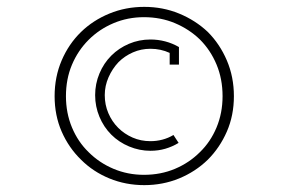

<svg xmlns="http://www.w3.org/2000/svg" viewBox="-20 -652 833 559"><path d="M238 -209Q207 -239 189.5 -281Q172 -323 172 -372Q172 -422 189.5 -463.5Q207 -505 238 -536Q269 -567 310.5 -584.5Q352 -602 399 -602Q448 -602 489.5 -584.5Q531 -567 562 -537Q593 -506 610.5 -464Q628 -422 628 -372Q628 -323 610.5 -281Q593 -239 562 -209Q531 -178 489.5 -160.5Q448 -143 399 -143Q352 -143 310.5 -160.5Q269 -178 238 -209ZM585 -187Q620 -222 640.5 -269Q661 -316 661 -372Q661 -428 640.5 -476Q620 -524 585 -559Q549 -593 501.5 -612.5Q454 -632 400 -632Q346 -632 298.5 -612.5Q251 -593 216 -559Q180 -524 159.5 -476Q139 -428 139 -372Q139 -316 159.5 -269Q180 -222 216 -187Q251 -152 298.5 -132.5Q346 -113 400 -113Q454 -113 501.5 -132.5Q549 -152 585 -187ZM500 -236 485 -259Q470 -250 453 -245.5Q436 -241 418 -241Q390 -241 366 -251.5Q342 -262 324 -280Q306 -298 295.5 -322.5Q285 -347 285 -375Q285 -402 296 -427Q307 -452 325 -471Q343 -489 367 -499.5Q391 -510 418 -510Q433 -510 447 -507Q461 -504 474 -498V-464H501V-515Q482 -526 461 -531.5Q440 -537 418 -537Q385 -537 355.5 -524.5Q326 -512 304 -490Q282 -468 269.5 -438Q257 -408 257 -375Q257 -342 269.5 -312Q282 -282 304 -260Q326 -238 356 -225.5Q386 -213 418 -213Q441 -213 461.5 -219Q482 -225 500 -236Z"/></svg>

Font: Josefin Slab Thin SemiBold
Style: Regular
Weight: 600
Version: Version 2.000